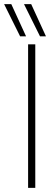

<svg xmlns="http://www.w3.org/2000/svg" viewBox="-86 -916 244 936"><path d="M51 0V-700H86V0ZM109 -739 31 -896H66L138 -739ZM12 -739 -66 -896H-31L41 -739Z"/></svg>

Font: Georama Condensed ExtraLight
Style: Regular
Weight: 200
Width: 3
Designer: Jean-Baptiste Levee
Foundry: Production Type
Version: Version 1.000